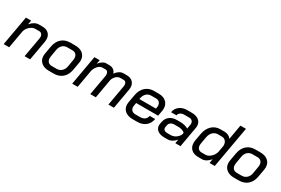

<svg xmlns="http://www.w3.org/2000/svg" viewBox="83 -1752 4124 2813"><g transform="rotate(30 2145.0 -346.0)"><path d="M114 -499H203L190 -430Q221 -467 257.5 -487Q294 -507 329 -507H390Q457 -507 496 -470Q535 -433 535 -370Q535 -353 532 -333L473 0H380L439 -333Q441 -349 441 -356Q441 -388 424.5 -406.5Q408 -425 379 -425H317Q274 -425 233 -392Q192 -359 173 -306L119 0H26Z M616 -145Q616 -158 620 -184L643 -314Q659 -405 716.5 -456Q774 -507 861 -507H945Q1028 -507 1076 -465.5Q1124 -424 1124 -353Q1124 -342 1120 -314L1097 -184Q1081 -93 1023 -42.5Q965 8 877 8H793Q712 8 664 -34Q616 -76 616 -145ZM879 -74Q927 -74 961.5 -105Q996 -136 1005 -188L1026 -311Q1028 -320 1028 -337Q1028 -378 1005 -401.5Q982 -425 942 -425H859Q810 -425 777.5 -395Q745 -365 735 -311L714 -188Q712 -179 712 -161Q712 -121 734.5 -97.5Q757 -74 796 -74Z M1954 -377Q1954 -361 1951 -341L1891 0H1798L1858 -342Q1860 -358 1860 -365Q1860 -393 1846.5 -409Q1833 -425 1808 -425H1756Q1719 -425 1688 -398Q1657 -371 1642 -326L1585 0H1491L1551 -338Q1553 -354 1553 -361Q1553 -390 1540 -407.5Q1527 -425 1505 -425H1454Q1416 -425 1382.5 -392.5Q1349 -360 1332 -307L1278 0H1185L1273 -499H1362L1350 -432Q1374 -465 1406 -486Q1438 -507 1465 -507H1523Q1563 -507 1592.5 -486Q1622 -465 1633 -429Q1659 -466 1692.5 -486.5Q1726 -507 1759 -507H1817Q1880 -507 1917 -472Q1954 -437 1954 -377Z M2033 -141Q2033 -157 2036 -175L2061 -313Q2077 -404 2134.5 -455.5Q2192 -507 2278 -507H2360Q2437 -507 2483.5 -464.5Q2530 -422 2530 -352Q2530 -335 2527 -317L2510 -223H2138L2130 -175Q2128 -159 2128 -153Q2128 -116 2150.5 -94.5Q2173 -73 2213 -73H2289Q2337 -73 2367.5 -95.5Q2398 -118 2405 -159H2497Q2483 -80 2428 -36Q2373 8 2288 8H2211Q2129 8 2081 -32.5Q2033 -73 2033 -141ZM2430 -297 2434 -316Q2437 -330 2437 -343Q2437 -381 2415.5 -404Q2394 -427 2358 -427H2276Q2229 -427 2196.5 -396.5Q2164 -366 2153 -313L2150 -297Z M2591 -109Q2591 -117 2593 -133L2600 -168Q2612 -233 2660 -269.5Q2708 -306 2782 -306H2844Q2876 -306 2913.5 -296.5Q2951 -287 2973 -272L2986 -345Q2987 -351 2987 -361Q2987 -391 2968.5 -409Q2950 -427 2917 -427H2835Q2797 -427 2771 -409.5Q2745 -392 2740 -362H2648Q2660 -429 2711 -468Q2762 -507 2837 -507H2919Q2994 -507 3037.5 -471Q3081 -435 3081 -375Q3081 -362 3078 -345L3017 0H2930L2941 -67Q2911 -31 2875.5 -11.5Q2840 8 2804 8H2745Q2675 8 2633 -24Q2591 -56 2591 -109ZM2811 -69Q2855 -69 2894.5 -95Q2934 -121 2954 -163L2959 -193Q2943 -210 2912 -220Q2881 -230 2845 -230H2782Q2745 -230 2721 -212.5Q2697 -195 2691 -164L2686 -134Q2685 -129 2685 -121Q2685 -96 2703 -82.5Q2721 -69 2752 -69Z M3159 -141Q3159 -165 3163 -185L3184 -303Q3201 -397 3258.5 -452Q3316 -507 3400 -507H3468Q3504 -507 3535.5 -492Q3567 -477 3584 -452L3627 -700H3721L3597 0H3509L3521 -71Q3493 -35 3457 -13.5Q3421 8 3387 8H3323Q3246 8 3202.5 -31.5Q3159 -71 3159 -141ZM3396 -74Q3441 -74 3483.5 -113Q3526 -152 3540 -204L3560 -317Q3562 -366 3537.5 -395.5Q3513 -425 3472 -425H3405Q3357 -425 3322 -391Q3287 -357 3277 -299L3257 -188Q3254 -172 3254 -158Q3254 -118 3275 -96Q3296 -74 3334 -74Z M3747 -145Q3747 -158 3751 -184L3774 -314Q3790 -405 3847.5 -456Q3905 -507 3992 -507H4076Q4159 -507 4207 -465.5Q4255 -424 4255 -353Q4255 -342 4251 -314L4228 -184Q4212 -93 4154 -42.5Q4096 8 4008 8H3924Q3843 8 3795 -34Q3747 -76 3747 -145ZM4010 -74Q4058 -74 4092.5 -105Q4127 -136 4136 -188L4157 -311Q4159 -320 4159 -337Q4159 -378 4136 -401.5Q4113 -425 4073 -425H3990Q3941 -425 3908.5 -395Q3876 -365 3866 -311L3845 -188Q3843 -179 3843 -161Q3843 -121 3865.5 -97.5Q3888 -74 3927 -74Z"/></g></svg>

Font: Bai Jamjuree Medium
Style: Italic
Weight: 500
Italic angle: -10°
Version: Version 1.000; ttfautohint (v1.6)